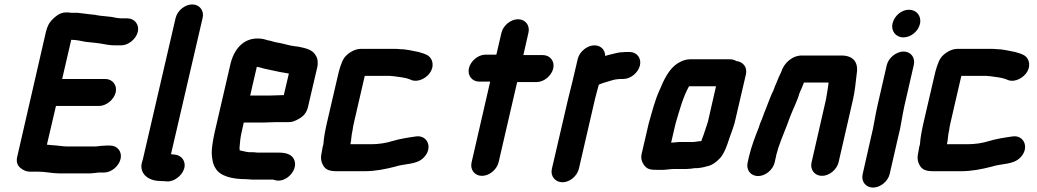

<svg xmlns="http://www.w3.org/2000/svg" viewBox="-20 -742 4687 868"><path d="M556 -659H527C518 -659 512 -661 502 -662C475 -669 438 -668 410 -675L390 -677C371 -679 352 -682 332 -684H303C296 -685 288 -686 280 -686C261 -686 245 -679 230 -666C204 -644 195 -629 186 -591L58 -34C53 -13 57 4 71 16C85 28 99 34 114 34H151C186 34 216 42 251 42H386C401 41 411 40 425 38H450C483 38 517 10 525 -23C533 -56 511 -84 478 -84H469C462 -84 454 -84 445 -83C432 -83 423 -80 412 -80H281C265 -80 252 -83 237 -84L212 -86L192 -88L233 -263H428C460 -263 495 -291 503 -324C511 -357 488 -385 456 -385H261L302 -562H303C324 -562 347 -557 366 -553C395 -550 430 -547 458 -541L471 -539C479 -538 488 -537 499 -537H528C560 -537 595 -565 603 -598C611 -631 588 -659 556 -659Z M774 -661 625 -18C603 37 646 76 703 76C709 77 715 77 722 77L733 78C766 81 802 53 812 22C823 -12 801 -40 771 -43L760 -44C758 -45 756 -45 753 -45L896 -661C904 -694 882 -722 849 -722C816 -722 782 -694 774 -661Z M1198 -310H1111L1141 -440C1157 -438 1172 -431 1187 -429C1214 -424 1238 -417 1266 -413L1283 -410H1286L1263 -312H1260C1248 -312 1213 -310 1198 -310ZM1232 -190H1285C1299 -189 1315 -195 1335 -207C1355 -219 1367 -236 1372 -257L1415 -441C1418 -460 1417 -477 1407 -492C1393 -517 1364 -524 1329 -531L1312 -533C1286 -536 1263 -545 1237 -549C1221 -551 1205 -558 1190 -560C1175 -565 1162 -568 1144 -568C1077 -568 1036 -516 1021 -449L950 -142C947 -129 945 -117 943 -106C938 -75 935 -53 939 -29C942 -9 944 3 954 18C974 54 1028 68 1092 68C1101 68 1112 70 1122 70H1215L1222 72C1271 88 1328 28 1311 -17C1303 -41 1278 -52 1242 -52H1144C1136 -53 1128 -54 1119 -54H1105C1099 -55 1095 -55 1092 -56L1078 -59C1073 -60 1068 -61 1065 -62H1064C1064 -65 1062 -71 1063 -76C1065 -96 1066 -118 1072 -143L1082 -188H1169C1184 -188 1218 -190 1232 -190Z M1442 -90 1439 -79C1436 -67 1435 -53 1432 -40C1430 -25 1432 -10 1440 4C1451 25 1469 32 1502 32H1628C1678 32 1724 22 1764 12C1812 -4 1863 4 1896 -30C1939 -74 1912 -134 1859 -125C1824 -120 1785 -114 1753 -104C1724 -95 1692 -90 1656 -90H1564C1569 -111 1568 -130 1574 -154C1575 -163 1577 -174 1580 -187L1629 -399H1737C1742 -399 1747 -399 1751 -398C1754 -398 1758 -398 1763 -397C1785 -394 1813 -391 1831 -384L1840 -380C1874 -368 1912 -392 1927 -418C1947 -454 1930 -486 1907 -495L1898 -499C1890 -502 1881 -504 1872 -507C1845 -512 1816 -520 1785 -520C1780 -521 1774 -521 1767 -521H1610C1582 -521 1550 -500 1536 -480C1524 -463 1513 -426 1507 -398L1458 -187C1450 -151 1444 -121 1442 -90Z M2247 -594 2224 -495H2175C2142 -495 2108 -467 2100 -434C2092 -401 2114 -373 2147 -373H2196L2112 -8C2104 25 2126 53 2159 53C2192 53 2226 25 2234 -8L2318 -371H2406C2439 -371 2473 -399 2481 -432C2489 -465 2467 -493 2434 -493H2346L2369 -594C2377 -627 2355 -655 2322 -655C2289 -655 2255 -627 2247 -594Z M2873 -446C2881 -479 2859 -507 2826 -507H2816C2809 -507 2802 -507 2796 -506C2787 -506 2777 -505 2766 -502C2748 -497 2733 -495 2716 -489C2716 -515 2698 -537 2667 -537C2635 -537 2600 -509 2592 -476L2568 -374C2562 -350 2554 -319 2548 -293L2475 21C2467 54 2490 82 2523 82C2556 82 2589 54 2597 21L2670 -295C2675 -316 2682 -339 2687 -359C2697 -364 2715 -370 2727 -373C2741 -377 2760 -384 2774 -384C2778 -385 2783 -385 2788 -385H2798C2831 -385 2865 -413 2873 -446Z M3111 -100H3051C3040 -100 3025 -97 3014 -97L3034 -183C3052 -244 3068 -304 3095 -352H3217L3180 -190C3177 -183 3176 -178 3175 -175C3173 -169 3171 -162 3168 -154L3161 -133L3153 -112C3152 -109 3152 -107 3150 -104C3137 -104 3124 -100 3111 -100ZM3027 22H3083C3094 22 3111 20 3122 18H3134C3143 17 3153 16 3165 13C3170 11 3175 10 3180 9C3200 4 3219 -9 3237 -29C3257 -54 3267 -85 3278 -119L3286 -141C3292 -158 3295 -165 3301 -186L3352 -405C3360 -438 3339 -463 3309 -466C3301 -471 3291 -474 3280 -474H3099C3080 -474 3061 -467 3041 -454C3005 -430 2981 -382 2962 -335C2941 -290 2928 -237 2913 -185L2880 -43C2877 -28 2880 -13 2890 2C2904 23 2919 26 2952 26H2975C2989 26 3011 22 3027 22Z M3482 -7 3488 -34C3489 -39 3490 -46 3494 -57C3496 -66 3499 -75 3502 -83C3516 -124 3537 -171 3551 -212C3565 -249 3584 -284 3594 -320L3599 -332C3605 -343 3608 -354 3613 -365L3614 -369H3726L3723 -347C3720 -331 3718 -311 3714 -292L3649 -8C3641 25 3663 53 3696 53C3729 53 3763 25 3771 -8L3836 -291C3845 -331 3849 -373 3853 -408C3862 -460 3838 -491 3784 -491H3609C3563 -493 3524 -458 3511 -415C3503 -399 3498 -388 3492 -372C3487 -360 3480 -345 3476 -332L3471 -322C3459 -296 3447 -260 3435 -232L3424 -202C3419 -191 3414 -179 3410 -165C3394 -124 3377 -81 3366 -34L3360 -7C3352 26 3374 54 3407 54C3440 54 3474 26 3482 -7Z M3989 -448 3947 -265C3936 -218 3930 -168 3918 -123L3880 45C3872 78 3894 106 3927 106C3960 106 3994 78 4002 45L4040 -121C4053 -168 4058 -217 4069 -265L4111 -448C4119 -481 4098 -509 4065 -509C4032 -509 3997 -481 3989 -448ZM4015 -636C4007 -602 4030 -573 4064 -573C4098 -573 4131 -600 4139 -634C4147 -669 4124 -698 4089 -698C4055 -698 4023 -670 4015 -636Z M4139 -90 4136 -79C4133 -67 4132 -53 4129 -40C4127 -25 4129 -10 4137 4C4148 25 4166 32 4199 32H4325C4375 32 4421 22 4461 12C4509 -4 4560 4 4593 -30C4636 -74 4609 -134 4556 -125C4521 -120 4482 -114 4450 -104C4421 -95 4389 -90 4353 -90H4261C4266 -111 4265 -130 4271 -154C4272 -163 4274 -174 4277 -187L4326 -399H4434C4439 -399 4444 -399 4448 -398C4451 -398 4455 -398 4460 -397C4482 -394 4510 -391 4528 -384L4537 -380C4571 -368 4609 -392 4624 -418C4644 -454 4627 -486 4604 -495L4595 -499C4587 -502 4578 -504 4569 -507C4542 -512 4513 -520 4482 -520C4477 -521 4471 -521 4464 -521H4307C4279 -521 4247 -500 4233 -480C4221 -463 4210 -426 4204 -398L4155 -187C4147 -151 4141 -121 4139 -90Z"/></svg>

Font: Electronic
Style: TiIt
Weight: 900
Version: Version 1.011